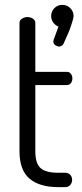

<svg xmlns="http://www.w3.org/2000/svg" viewBox="-20 -768 335 788"><path d="M219 0Q142 0 101 -35Q60 -70 60 -147V-674Q60 -685 70.5 -691.5Q81 -698 92 -698Q105 -698 115 -691.5Q125 -685 125 -674V-473H255Q265 -473 271 -465Q277 -457 277 -446Q277 -435 271 -427Q265 -419 255 -419H125V-147Q125 -98 146 -78.5Q167 -59 219 -59H247Q261 -59 268.5 -50.5Q276 -42 276 -30Q276 -18 268.5 -9Q261 0 247 0ZM223 -577Q215 -577 207 -582.5Q199 -588 199 -598Q199 -603 201 -607L220 -659Q207 -664 198.5 -675.5Q190 -687 190 -702Q190 -721 203 -734.5Q216 -748 236 -748Q255 -748 268.5 -734.5Q282 -721 282 -702Q282 -697 279 -686.5Q276 -676 271.5 -662Q267 -648 259 -629.5Q251 -611 241 -589Q239 -584 233.5 -580.5Q228 -577 223 -577Z"/></svg>

Font: Dosis ExtraLight
Style: Regular
Weight: 400
Version: Version 3.001; ttfautohint (v1.8.2)